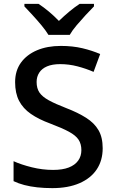

<svg xmlns="http://www.w3.org/2000/svg" viewBox="-20 -961 595 991"><path d="M510 -196Q510 -133 479.5 -87Q449 -41 390.5 -15.5Q332 10 250 10Q209 10 172.5 6Q136 2 105.5 -6Q75 -14 50 -26V-129Q90 -111 144.5 -97.5Q199 -84 254 -84Q303 -84 335 -96.5Q367 -109 383.5 -132Q400 -155 400 -186Q400 -218 385.5 -240Q371 -262 336 -281Q301 -300 240 -323Q180 -345 139.5 -373Q99 -401 78.5 -440.5Q58 -480 58 -537Q58 -596 88 -637.5Q118 -679 171 -701.5Q224 -724 294 -724Q355 -724 405.5 -712Q456 -700 497 -682L463 -590Q424 -607 380 -618.5Q336 -630 291 -630Q250 -630 223 -618.5Q196 -607 182.5 -586Q169 -565 169 -538Q169 -505 183.5 -483.5Q198 -462 231.5 -443.5Q265 -425 322 -403Q382 -380 424.5 -353Q467 -326 488.5 -289Q510 -252 510 -196ZM230 -781Q216 -804 194 -830.5Q172 -857 148 -883Q124 -909 106 -928V-941H179Q205 -924 232 -901.5Q259 -879 284 -853Q311 -879 338 -901.5Q365 -924 391 -941H465V-928Q446 -909 422 -883Q398 -857 375.5 -830.5Q353 -804 340 -781Z"/></svg>

Font: Noto Sans Syriac Eastern Medium
Style: Regular
Weight: 500
Designer: Patrick Giasson and the Monotype Design Team
Foundry: Monotype Imaging Inc.
Version: Version 3.001